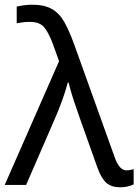

<svg xmlns="http://www.w3.org/2000/svg" viewBox="-26 -786 588 816"><path d="M-6 0 225 -526 198 -601Q182 -644 163 -668.5Q144 -693 101 -693Q83 -693 69.5 -691Q56 -689 45 -687V-758Q58 -761 75.5 -763.5Q93 -766 111 -766Q162 -766 194 -748Q226 -730 247 -693Q268 -656 289 -598L462 -116Q481 -62 512 -62Q520 -62 528.5 -64Q537 -66 542 -67V-2Q531 3 516.5 6.5Q502 10 485 10Q448 10 426.5 -8.5Q405 -27 389 -71L316 -276Q308 -300 297.5 -329.5Q287 -359 278.5 -387.5Q270 -416 266 -435H262Q253 -400 238.5 -360Q224 -320 207 -281L85 0Z"/></svg>

Font: Noto Sans
Style: Regular
Weight: 400
Designer: Monotype Design Team
Foundry: Monotype Imaging Inc.
Version: Version 1.902